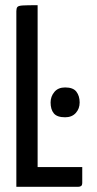

<svg xmlns="http://www.w3.org/2000/svg" viewBox="-20 -720 375 740"><path d="M43 0V-677Q43 -688 47 -693Q51 -698 68 -699Q85 -700 125 -700V-76H297V-16Q297 -6 292.5 -3Q288 0 281 0ZM231 -268Q200 -268 187.5 -283Q175 -298 175 -325Q175 -348 189.5 -365.5Q204 -383 231 -383Q262 -383 274.5 -366.5Q287 -350 287 -325Q287 -301 272 -284.5Q257 -268 231 -268Z"/></svg>

Font: Yanone Kaffeesatz
Style: Regular
Weight: 400
Designer: Yanone (Cyrillic: Daniel Pouzeot, Huerta Tipografica, and Cyreal)
Foundry: Yanone
Version: Version 2.003